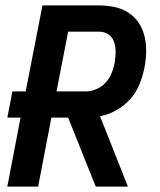

<svg xmlns="http://www.w3.org/2000/svg" viewBox="-20 -690 590 710"><path d="M7 0 56 -255H7L26 -352H75L137 -670H345Q375 -670 403.5 -664Q432 -658 455 -643Q478 -628 493 -605.5Q508 -583 514.5 -555.5Q521 -528 520.5 -498.5Q520 -469 514 -439Q508 -409 496 -379Q484 -349 462 -324Q440 -299 410.5 -282.5Q381 -266 350 -260L453 0H334L232 -255H170L121 0ZM297 -352Q316 -352 335.5 -360Q355 -368 370 -384Q385 -400 392.5 -419Q400 -438 404 -457Q406 -471 407 -484Q408 -497 407 -509.5Q406 -522 402 -534Q398 -546 390 -555Q382 -564 370 -568.5Q358 -573 345 -573H232L189 -352Z"/></svg>

Font: Lode Term
Style: Bold Italic
Weight: 700
Italic angle: -11°
Monospace: yes
Designer: Belleve Invis
Foundry: Belleve Invis
Version: Version 29.2.0